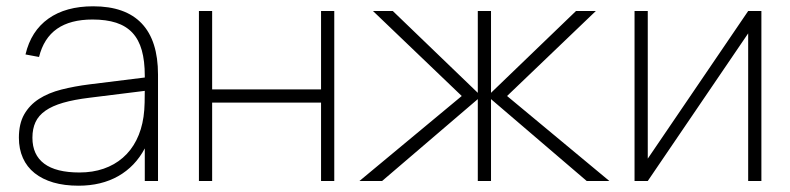

<svg xmlns="http://www.w3.org/2000/svg" viewBox="-20 -575 2509 610"><path d="M276 -555Q189 -555 133.8 -515.8Q78.5 -476.5 61 -402L104 -394Q119 -454 161.2 -483.5Q203.5 -513 274 -513Q317.5 -513 349 -502.8Q380.5 -492.5 400.8 -470.8Q421 -449 430.5 -415.2Q440 -381.5 440 -334V-291Q440 -273 439.5 -249Q439 -225 436 -204Q430 -162.5 413.2 -129.5Q396.5 -96.5 370.2 -73.8Q344 -51 309.2 -39Q274.5 -27 232.5 -27Q158 -27 120.5 -55Q83 -83 83 -137.5Q83 -166 92.8 -187Q102.5 -208 124.2 -223.2Q146 -238.5 180.5 -248.5Q215 -258.5 264.5 -264.5L445.5 -287L446 -329.5L264.5 -307Q216.5 -301 175.2 -290.5Q134 -280 104 -260.8Q74 -241.5 57 -211.8Q40 -182 40 -137.5Q40 -101.5 52.8 -73Q65.5 -44.5 90 -25Q114.5 -5.5 149.5 4.8Q184.5 15 229.5 15Q302 15 355.8 -15.5Q409.5 -46 440 -103.5V0H482V-338Q482 -446 430.2 -500.5Q378.5 -555 276 -555Z M612 0V-540H654V-291H1000V-540H1042V0H1000V-249H654V0Z M1529 -269.5 1844 0H1916L1591 -270L1873 -540H1810ZM1498 0H1540V-540H1498ZM1509 -269.5 1228 -540H1165L1447 -270L1122 0H1194Z M2399 -540V0H2357V-469L2038 0H1996V-540H2038V-71L2357 -540Z"/></svg>

Font: Vela Sans GX ExtLt
Style: Regular
Weight: 200
Designer: Principal design: Mikhail Sharanda - project Manrope.
Design modification: Ravid Balaliev
Foundry: Mikhail Sharanda
Version: Version 1.001